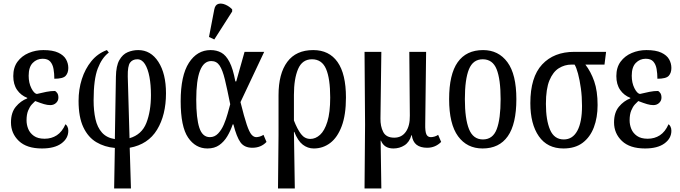

<svg xmlns="http://www.w3.org/2000/svg" viewBox="-20 -829 3845 1085"><path d="M217 10Q131 10 86.5 -32.5Q42 -75 42 -137Q42 -193 69.5 -226Q97 -259 134 -273V-276Q98 -290 76.5 -321Q55 -352 55 -399Q55 -448 79 -480.5Q103 -513 142 -529.5Q181 -546 225 -546Q278 -546 309 -531.5Q340 -517 353 -494Q366 -471 366 -445Q366 -417 351 -400.5Q336 -384 287 -384Q287 -413 282.5 -439Q278 -465 264 -481Q250 -497 221 -497Q188 -497 165 -473.5Q142 -450 142 -401Q142 -361 157 -331Q172 -301 188 -298Q217 -305 242 -310Q267 -315 291 -315Q297 -312 303.5 -303Q310 -294 310 -277Q310 -260 297 -247.5Q284 -235 264 -235Q248 -235 229 -240.5Q210 -246 179 -258Q172 -252 160 -239Q148 -226 139 -204Q130 -182 130 -149Q130 -124 139.5 -100.5Q149 -77 171.5 -61Q194 -45 232 -45Q271 -45 301 -64.5Q331 -84 350 -127Q356 -123 361 -113.5Q366 -104 366 -90Q366 -47 327 -18.5Q288 10 217 10Z M625 236 629 7Q571 2 524.5 -25.5Q478 -53 451 -110Q424 -167 424 -259Q424 -324 442.5 -382Q461 -440 496.5 -483.5Q532 -527 584 -546L595 -532Q556 -503 532.5 -442Q509 -381 509 -262Q509 -203 519.5 -156Q530 -109 556.5 -79.5Q583 -50 629 -43L635 -395Q636 -457 654.5 -489.5Q673 -522 701.5 -534Q730 -546 761 -546Q832 -546 875 -479.5Q918 -413 918 -302Q918 -179 867.5 -96Q817 -13 713 6L720 236ZM702 -397 712 -48Q781 -68 807 -134Q833 -200 833 -292Q833 -349 824.5 -394.5Q816 -440 799 -467Q782 -494 756 -494Q729 -494 715 -475Q701 -456 702 -397Z M1152 10Q1085 10 1043 -51.5Q1001 -113 1001 -257Q1001 -402 1047.5 -474Q1094 -546 1170 -546Q1204 -546 1230.5 -531.5Q1257 -517 1277 -478.5Q1297 -440 1310 -369H1315L1362 -536H1473L1339 -252Q1360 -167 1374.5 -124.5Q1389 -82 1401.5 -68Q1414 -54 1428 -54Q1436 -54 1447 -57Q1458 -60 1469 -67L1486 -27Q1455 6 1406 6Q1361 6 1339 -24.5Q1317 -55 1299 -126H1295Q1283 -90 1264.5 -59Q1246 -28 1219 -9Q1192 10 1152 10ZM1166 -54Q1193 -54 1212.5 -74.5Q1232 -95 1245 -125.5Q1258 -156 1266.5 -187Q1275 -218 1281 -240Q1264 -325 1251 -379Q1238 -433 1221 -458.5Q1204 -484 1174 -484Q1089 -484 1089 -266Q1089 -160 1106.5 -107Q1124 -54 1166 -54ZM1191 -606 1161 -620 1191 -776Q1196 -802 1214 -807Q1232 -812 1254 -802.5Q1276 -793 1292 -776V-764Z M1551 236 1554 -66V-291Q1554 -413 1603.5 -479.5Q1653 -546 1750 -546Q1840 -546 1887.5 -478.5Q1935 -411 1935 -278Q1935 -180 1911 -116Q1887 -52 1846 -21Q1805 10 1753 10Q1719 10 1691 -11.5Q1663 -33 1643 -84H1641L1646 236ZM1734 -44Q1763 -44 1788.5 -67Q1814 -90 1830 -141.5Q1846 -193 1846 -278Q1846 -385 1822.5 -439.5Q1799 -494 1743 -494Q1688 -494 1664.5 -439Q1641 -384 1641 -293V-148Q1660 -99 1681 -71.5Q1702 -44 1734 -44Z M2040 236 2043 -126 2040 -536H2135L2130 -160Q2129 -116 2145.5 -83.5Q2162 -51 2208 -51Q2250 -51 2273.5 -84.5Q2297 -118 2296 -176L2293 -536H2388L2383 -128Q2382 -88 2389 -71Q2396 -54 2415 -54Q2423 -54 2434.5 -57Q2446 -60 2456 -67L2473 -27Q2440 6 2394 6Q2356 6 2334 -11Q2312 -28 2307 -65H2305Q2294 -26 2266 -8Q2238 10 2203 10Q2151 10 2133 -34H2131L2135 236Z M2707 10Q2619 10 2568.5 -59Q2518 -128 2518 -269Q2518 -409 2566.5 -477.5Q2615 -546 2710 -546Q2797 -546 2847.5 -477.5Q2898 -409 2898 -269Q2898 -128 2849.5 -59Q2801 10 2707 10ZM2709 -41Q2765 -41 2787 -99Q2809 -157 2809 -269Q2809 -381 2786.5 -437.5Q2764 -494 2708 -494Q2653 -494 2630 -437.5Q2607 -381 2607 -269Q2607 -157 2630.5 -99Q2654 -41 2709 -41Z M3164 10Q3073 10 3025 -59Q2977 -128 2977 -246Q2977 -393 3043.5 -464.5Q3110 -536 3225 -536H3405L3396 -464H3288Q3319 -424 3338 -369.5Q3357 -315 3357 -235Q3357 -165 3336 -109.5Q3315 -54 3272.5 -22Q3230 10 3164 10ZM3166 -41Q3216 -41 3242.5 -90Q3269 -139 3269 -230Q3269 -283 3262.5 -330Q3256 -377 3246.5 -412.5Q3237 -448 3227 -464H3209Q3171 -464 3138 -443.5Q3105 -423 3085 -375Q3065 -327 3065 -242Q3065 -150 3088.5 -95.5Q3112 -41 3166 -41Z M3625 10Q3539 10 3494.5 -32.5Q3450 -75 3450 -137Q3450 -193 3477.5 -226Q3505 -259 3542 -273V-276Q3506 -290 3484.5 -321Q3463 -352 3463 -399Q3463 -448 3487 -480.5Q3511 -513 3550 -529.5Q3589 -546 3633 -546Q3686 -546 3717 -531.5Q3748 -517 3761 -494Q3774 -471 3774 -445Q3774 -417 3759 -400.5Q3744 -384 3695 -384Q3695 -413 3690.5 -439Q3686 -465 3672 -481Q3658 -497 3629 -497Q3596 -497 3573 -473.5Q3550 -450 3550 -401Q3550 -361 3565 -331Q3580 -301 3596 -298Q3625 -305 3650 -310Q3675 -315 3699 -315Q3705 -312 3711.5 -303Q3718 -294 3718 -277Q3718 -260 3705 -247.5Q3692 -235 3672 -235Q3656 -235 3637 -240.5Q3618 -246 3587 -258Q3580 -252 3568 -239Q3556 -226 3547 -204Q3538 -182 3538 -149Q3538 -124 3547.5 -100.5Q3557 -77 3579.5 -61Q3602 -45 3640 -45Q3679 -45 3709 -64.5Q3739 -84 3758 -127Q3764 -123 3769 -113.5Q3774 -104 3774 -90Q3774 -47 3735 -18.5Q3696 10 3625 10Z"/></svg>

Font: Noto Serif ExtraCondensed
Style: Regular
Weight: 400
Width: 2
Designer: Monotype Design Team
Foundry: Monotype Imaging Inc.
Version: Version 2.015